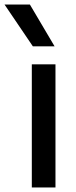

<svg xmlns="http://www.w3.org/2000/svg" viewBox="-70 -828 336 848"><path d="M70.5 0V-544H175V0ZM75 -623.5 -50 -808H62L171 -623.5Z"/></svg>

Font: Encode Sans Condensed Thin Medium
Style: Regular
Weight: 500
Version: Version 3.002